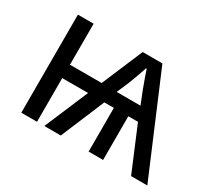

<svg xmlns="http://www.w3.org/2000/svg" viewBox="-109 -722 998 909"><g transform="rotate(30 390.0 -268.0)"><path d="M546.9 -536.1 773.9 0H685.1L585 -238.8H532.2V0H453.1V-238.8H400.9L300.8 0H210.9L312 -238.8H170.9V0H85V-536.1H170.9V-312H344.2L439 -536.1ZM495.1 -477.1H491.2Q484.9 -458 474.9 -429.4Q464.8 -400.9 454.1 -374L426.8 -311H557.1L528.8 -381.8Q518.1 -411.1 509 -436Q500 -460.9 495.1 -477.1Z"/></g></svg>

Font: Kurinto Seri
Style: Regular
Weight: 400
Designer: Kurinto was developed by Clint Goss from a range of fonts that are compatible with the SIL Open Font License Version 1.1
Foundry: Clinton F. Goss
Version: Version 2.196; July 25, 2020